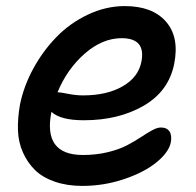

<svg xmlns="http://www.w3.org/2000/svg" viewBox="-20 -587 646 634"><path d="M252 26.9Q201.2 26.9 160.9 12.9Q120.6 -1 95.7 -25.4Q70.8 -49.8 55.7 -83.7Q40.5 -117.7 39.3 -157.2Q38.1 -196.8 45.9 -241.2Q58.1 -301.8 89.6 -359.9Q121.1 -418 165.8 -464.1Q210.4 -510.3 270 -538.6Q329.6 -566.9 392.1 -566.9Q482.9 -566.9 527.8 -515.9Q572.8 -464.8 555.2 -376Q537.1 -285.6 454.3 -237.8Q371.6 -189.9 256.8 -189.9Q179.2 -189.9 149.9 -217.8Q121.1 -75.2 253.9 -75.2Q297.9 -75.2 335.9 -84.5Q374 -93.8 399.4 -107.2Q424.8 -120.6 445.1 -134Q465.3 -147.5 482.2 -156.7Q499 -166 511.2 -166Q531.2 -166 539.8 -152.8Q548.3 -139.6 543.9 -116.2Q537.1 -84 496.8 -51Q456.5 -18.1 389.9 4.4Q323.2 26.9 252 26.9ZM172.9 -282.2Q179.2 -282.2 205.1 -277.1Q231 -272 253.9 -272Q333 -272 385 -302Q437 -332 446.8 -382.8Q462.4 -460.9 381.8 -460.9Q317.9 -460.9 259.5 -409.7Q201.2 -358.4 169.9 -282.2Z"/></svg>

Font: Shantell Sans Irregular Bouncy
Style: Italic
Weight: 500
Italic angle: -11.31°
Designer: Stephen Nixon, Anya Danilova, Shantell Martin
Foundry: Arrow Type
Version: Version 1.006;[9816181b4]